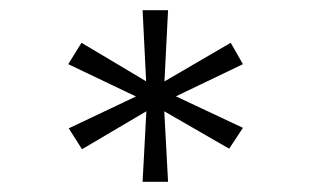

<svg xmlns="http://www.w3.org/2000/svg" viewBox="-20 -720 611 377"><path d="M260 -363 268 -513 275 -506 141 -427 115 -468 271 -542 265 -522 114 -594 140 -636 281 -552 268 -539 260 -700H310L302 -542L289 -552L433 -636L457 -594L307 -522L306 -540L457 -469L430 -428L293 -507L302 -512L310 -363Z"/></svg>

Font: Lexend Mega ExtraLight
Style: Regular
Weight: 250
Version: Version 1.007